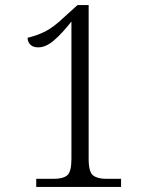

<svg xmlns="http://www.w3.org/2000/svg" viewBox="-20 -738 599 758"><path d="M123 0V-32H192Q228 -32 245 -45.5Q262 -59 262 -111V-653Q225 -606 193 -578.5Q161 -551 131 -551Q111 -551 100 -561.5Q89 -572 89 -589Q124 -597 157 -613Q190 -629 234 -671L286 -718H330V-111Q330 -59 347.5 -45.5Q365 -32 400 -32H458V0Z"/></svg>

Font: Noto Serif Malayalam Light
Style: Regular
Weight: 300
Designer: Indian type Foundry, Jelle Bosma, Monotype Design Team
Foundry: Monotype Imaging Inc.
Version: Version 2.104; ttfautohint (v1.8.4.7-5d5b)